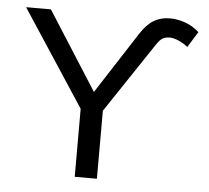

<svg xmlns="http://www.w3.org/2000/svg" viewBox="-50 -748 873 802"><g transform="rotate(5 386.0 -347.0)"><path d="M631 -694Q661 -694 693.5 -683Q726 -672 754 -647L713 -581Q701 -592 678 -603Q655 -614 637 -614Q619 -614 607 -607Q595 -600 580 -577L385 -285V0H292V-285L28 -688H132L341 -360L507 -617Q534 -659 563.5 -676.5Q593 -694 631 -694Z"/></g></svg>

Font: Libra Sans
Style: Regular
Weight: 400
Foundry: Context Ltd
Version: Version 1.000; ttfautohint (v1.3)